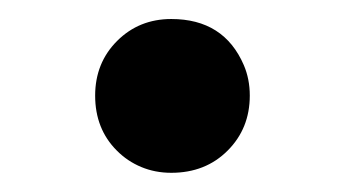

<svg xmlns="http://www.w3.org/2000/svg" viewBox="-20 -503 364 203"><path d="M161.1 -320.3Q144 -320.3 129.4 -326.4Q114.7 -332.5 103.5 -343.8Q80.6 -366.7 80.6 -401.9Q80.6 -436.5 103.8 -459.7Q127 -482.9 161.1 -482.9Q216.8 -482.9 237.8 -434.1Q244.1 -419.4 244.1 -401.9Q244.1 -367.2 220.7 -343.8Q197.3 -320.3 161.1 -320.3Z"/></svg>

Font: Quando
Style: Regular
Weight: 400
Version: Version 1.002